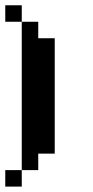

<svg xmlns="http://www.w3.org/2000/svg" viewBox="-20 -645 352 728"><path d="M62.5 -625H0V-562.5H62.5ZM125 0V-62.5H187.5V-500H125V-562.5H62.5V0ZM62.5 62.5V0H0V62.5Z"/></svg>

Font: Chicago Kare
Style: Regular
Weight: 400
Designer: Duane King
Version: Version 1.001;hotconv 1.0.109;makeotfexe 2.5.65596